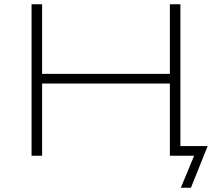

<svg xmlns="http://www.w3.org/2000/svg" viewBox="-20 -725 990 894"><path d="M822 149 884 0H773V-45H947L869 149ZM127 0V-705H176V-381H771V-705H820V0H771V-336H176V0Z"/></svg>

Font: Nunito Sans 10pt Expanded ExtraLight
Style: Regular
Weight: 250
Width: 7
Designer: Vernon Adams
Foundry: Vernon Adams
Version: Version 3.101;gftools[0.9.27]